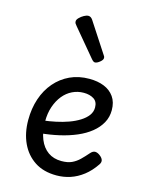

<svg xmlns="http://www.w3.org/2000/svg" viewBox="-127 -917 779 1014"><g transform="rotate(15 263.0 -410.0)"><path d="M282 19Q211 19 162.5 -13Q114 -45 88.5 -100Q63 -155 63 -226Q63 -289 81 -342.5Q99 -396 133 -435.5Q167 -475 214 -497Q261 -519 320 -519Q365 -519 400 -505Q435 -491 455.5 -462Q476 -433 476 -389Q476 -351 458.5 -319.5Q441 -288 410 -263Q379 -238 337 -220Q295 -202 245 -190.5Q195 -179 141 -174L138 -243Q172 -247 207.5 -254.5Q243 -262 275 -273.5Q307 -285 332.5 -301Q358 -317 372.5 -336.5Q387 -356 387 -380Q387 -412 365 -426Q343 -440 310 -440Q277 -440 248 -426Q219 -412 197.5 -385.5Q176 -359 163.5 -322.5Q151 -286 151 -241Q151 -185 167.5 -144.5Q184 -104 214.5 -82.5Q245 -61 288 -61Q322 -61 344.5 -71.5Q367 -82 385.5 -100Q404 -118 423 -140Q436 -155 449 -154.5Q462 -154 476 -143Q490 -132 493 -120.5Q496 -109 487 -96Q460 -56 427 -30.5Q394 -5 357.5 7Q321 19 282 19ZM324 -610Q320 -610 315.5 -613Q311 -616 305 -623L182 -770Q175 -778 172.5 -782.5Q170 -787 170 -794Q170 -803 180.5 -813.5Q191 -824 204.5 -831.5Q218 -839 228 -839Q242 -839 252 -824L359 -660Q364 -653 364.5 -650Q365 -647 365 -644Q365 -634 350 -622Q335 -610 324 -610Z"/></g></svg>

Font: Playwrite PE
Style: Regular
Weight: 400
Designer: Veronika Burian, José Scaglione
Foundry: TypeTogether
Version: Version 1.002